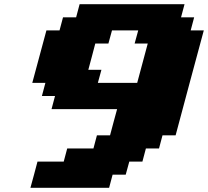

<svg xmlns="http://www.w3.org/2000/svg" viewBox="-20 -895 991 915"><path d="M125 0H500L516.6 -62.5H579.1L596.2 -125H658.7L675.3 -187.5H737.8L754.4 -250H816.9Q838.9 -333.5 883.8 -500Q928.7 -666.5 951.2 -750H888.7L905.3 -812.5H842.8L859.4 -875H359.4L342.8 -812.5H280.3L263.7 -750H201.2Q189.9 -708.5 167.5 -625Q145 -541.5 133.8 -500H196.3L179.7 -437.5H242.2L225.6 -375H538.1Q532.2 -354 521 -312.3Q509.8 -270.5 504.4 -250H441.9L425.3 -187.5H300.3L283.7 -125H158.7Q153.3 -104 142.1 -62.5Q130.9 -21 125 0ZM633.8 -500H446.3L463.4 -562.5H400.9Q406.7 -583.5 417.7 -625Q428.7 -666.5 434.1 -687.5H496.6L513.7 -750H638.7L621.6 -687.5H684.1Z"/></svg>

Font: Faithful 32x
Style: BoldOblique
Weight: 400
Foundry: Faithful Resource Pack
Version: Version 1.0; January 27, 2023